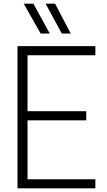

<svg xmlns="http://www.w3.org/2000/svg" viewBox="-20 -1033 586 1053"><path d="M503 0H76V-780H503V-730H131V-423H453V-373H131V-50H503ZM203 -849 110 -1013H163L253 -849ZM319 -849 230 -1013H282L368 -849Z"/></svg>

Font: Tanohe Sans Light
Style: Regular
Weight: 300
Designer: Village Type and Design LLC & Cristiano Sobral
Foundry: Cooper Hewitt Smithsonian Design Museum
Version: Version 1.00;September 29, 2021;FontCreator 13.0.0.2655 64-b